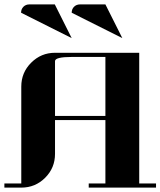

<svg xmlns="http://www.w3.org/2000/svg" viewBox="-20 -856 732 876"><path d="M0 0V-19H77.1V-460.9Q77.1 -524.9 122.1 -569.8Q167.5 -615.2 231 -615.2H615.2V-19H691.9V0H384.8V-19H460.9V-308.1H231V-153.8Q231 -89.8 186 -44.9Q141.1 0 77.1 0ZM76.2 -797.9Q76.2 -814.5 86.9 -825.2Q97.7 -835.9 113.8 -835.9H230L307.1 -682.1ZM231 -327.1H460.9V-596.2H308.1Q231 -596.2 231 -577.1ZM307.1 -797.9Q307.1 -814.5 317.9 -825.2Q328.6 -835.9 345.2 -835.9H460.9L538.1 -682.1Z"/></svg>

Font: Hjet
Style: Regular
Weight: 400
Designer: T. Christopher White
Version: Version 1.2